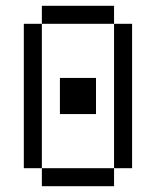

<svg xmlns="http://www.w3.org/2000/svg" viewBox="-20 -645 540 665"><path d="M125 -62.5V0H375V-62.5ZM125 -62.5Q125 -62.5 125 -562.5H62.5Q62.5 -562.5 62.5 -62.5ZM375 -62.5H437.5Q437.5 -62.5 437.5 -562.5H375Q375 -562.5 375 -62.5ZM187.5 -375Q187.5 -375 187.5 -250H312.5Q312.5 -250 312.5 -375ZM125 -562.5H375V-625H125Z"/></svg>

Font: Unifont
Style: Regular
Weight: 500
Version: Version 13.0.05